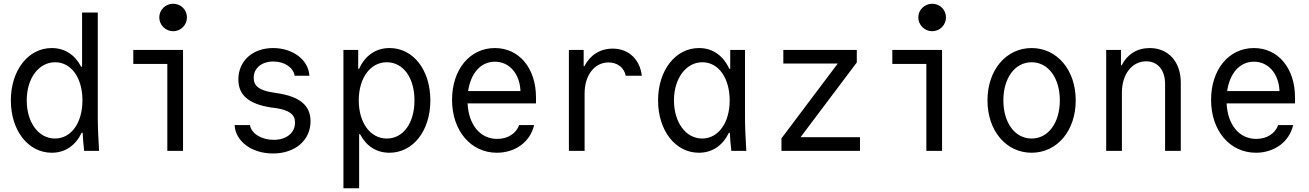

<svg xmlns="http://www.w3.org/2000/svg" viewBox="-20 -807 7000 1027"><path d="M430 0H510C506 -63 503 -129 503 -180V-740H419V-450H414C381 -514 326 -550 257 -550C131 -550 38 -431 38 -270C38 -108 131 10 257 10C329 10 384 -29 417 -97H422C424 -65 426 -33 430 0ZM274 -66C186 -66 123 -152 123 -270C123 -388 187 -474 275 -474C361 -474 421 -391 421 -270C421 -150 361 -66 274 -66Z M959 -540H693V-465H875V0H959ZM832 -714C832 -673 866 -640 906 -640C947 -640 980 -673 980 -714C980 -755 947 -787 906 -787C866 -787 832 -755 832 -714Z M1235 -138C1239 -51 1327 14 1440 14C1559 14 1641 -57 1641 -158C1641 -243 1584 -291 1460 -309L1436 -313C1367 -324 1337 -347 1337 -391C1337 -443 1380 -478 1442 -478C1502 -478 1549 -446 1556 -402H1635C1630 -487 1546 -550 1441 -550C1331 -550 1255 -481 1255 -382C1255 -298 1310 -251 1430 -232L1455 -229C1529 -217 1558 -195 1558 -151C1558 -96 1512 -59 1444 -59C1378 -59 1324 -93 1317 -138Z M1817 -540V200H1901V-89H1906C1939 -26 1993 10 2063 10C2190 10 2282 -108 2282 -270C2282 -432 2191 -550 2064 -550C1990 -550 1933 -510 1901 -439H1896V-540ZM2049 -474C2137 -474 2197 -391 2197 -270C2197 -149 2137 -66 2049 -66C1961 -66 1899 -150 1899 -270C1899 -390 1961 -474 2049 -474Z M2481 -254H2847V-286C2847 -442 2757 -550 2627 -550C2493 -550 2398 -435 2398 -273C2398 -108 2498 10 2638 10C2737 10 2817 -49 2837 -138H2757C2741 -93 2696 -64 2640 -64C2548 -64 2487 -139 2481 -254ZM2627 -477C2703 -477 2760 -415 2764 -320H2484C2498 -416 2552 -477 2627 -477Z M3107 0V-307C3107 -405 3160 -473 3235 -473C3282 -473 3318 -446 3327 -402H3413C3403 -490 3342 -547 3257 -547C3190 -547 3136 -512 3106 -453H3102V-540H3023V0Z M3879 -97H3884C3885 -65 3888 -34 3892 0H3972C3968 -63 3965 -129 3965 -180V-540H3886V-439H3881C3848 -510 3792 -550 3719 -550C3593 -550 3500 -431 3500 -270C3500 -108 3593 10 3718 10C3791 10 3846 -29 3879 -97ZM3883 -270C3883 -150 3822 -66 3736 -66C3648 -66 3585 -153 3585 -270C3585 -387 3649 -474 3737 -474C3823 -474 3883 -390 3883 -270Z M4160 0H4580V-73H4262L4563 -473V-540H4170V-467H4461L4160 -67Z M5019 -540H4753V-465H4935V0H5019ZM4892 -714C4892 -673 4926 -640 4966 -640C5007 -640 5040 -673 5040 -714C5040 -755 5007 -787 4966 -787C4926 -787 4892 -755 4892 -714Z M5498 10C5634 10 5734 -107 5734 -270C5734 -433 5634 -550 5498 -550C5362 -550 5262 -433 5262 -270C5262 -107 5362 10 5498 10ZM5498 -66C5409 -66 5347 -150 5347 -270C5347 -390 5409 -474 5498 -474C5587 -474 5649 -390 5649 -270C5649 -150 5587 -66 5498 -66Z M5897 0H5981V-312C5981 -410 6035 -479 6111 -479C6173 -479 6212 -432 6212 -358V0H6296V-365C6296 -476 6230 -550 6130 -550C6062 -550 6009 -516 5980 -458H5976V-540H5897Z M6541 -254H6907V-286C6907 -442 6817 -550 6687 -550C6553 -550 6458 -435 6458 -273C6458 -108 6558 10 6698 10C6797 10 6877 -49 6897 -138H6817C6801 -93 6756 -64 6700 -64C6608 -64 6547 -139 6541 -254ZM6687 -477C6763 -477 6820 -415 6824 -320H6544C6558 -416 6612 -477 6687 -477Z"/></svg>

Font: CommitMono-dimboump
Style: Regular
Weight: 400
Monospace: yes
Designer: Eigil Nikolajsen
Foundry: Eigil Nikolajsen
Version: Version 1.143